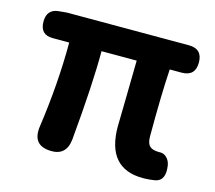

<svg xmlns="http://www.w3.org/2000/svg" viewBox="-87 -666 879 786"><g transform="rotate(15 352.5 -273.0)"><path d="M580 14Q426 14 426 -164Q426 -182 428 -268Q430 -389 431 -444H282Q282 -300 260 -63Q252 8 183 4Q106 0 118 -82Q145 -271 145 -444H75Q21 -444 21 -500Q21 -553 72 -557L104 -560H391H535H621Q679 -560 679 -502Q679 -444 621 -444H571Q564 -337 564 -158Q564 -129 577 -117Q589 -106 616 -106Q635 -108 648.5 -95Q662 -82 665 -62Q674 -1 634 9Q607 14 580 14Z"/></g></svg>

Font: GenSenRounded2 TW B
Style: Regular
Weight: 700
Version: Version 2.000;PS 2;hotconv 16.6.51;makeotf.lib2.5.65220 DEVE